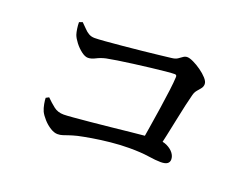

<svg xmlns="http://www.w3.org/2000/svg" viewBox="-91 -816 1182 919"><g transform="rotate(20 500.0 -356.5)"><path d="M653 -161Q660 -204 668.5 -256.5Q677 -309 685 -362Q693 -415 698.5 -458.5Q704 -502 705 -527Q706 -539 695 -539Q682 -539 650 -536Q618 -533 577 -528Q536 -523 493 -517.5Q450 -512 415 -506.5Q380 -501 360 -497Q334 -491 314 -480.5Q294 -470 277 -470Q262 -470 243 -484.5Q224 -499 209 -518.5Q194 -538 188 -554Q184 -566 181.5 -583.5Q179 -601 179 -616L196 -622Q210 -609 221 -597Q232 -585 245 -577.5Q258 -570 275 -570Q291 -570 328.5 -573Q366 -576 414 -580.5Q462 -585 510 -590Q558 -595 597 -599.5Q636 -604 653 -606Q673 -608 684 -615.5Q695 -623 704 -629.5Q713 -636 724 -636Q736 -636 756 -626.5Q776 -617 796.5 -602.5Q817 -588 831.5 -572Q846 -556 846 -543Q846 -530 838.5 -520.5Q831 -511 821.5 -500Q812 -489 808 -473Q802 -450 794 -415.5Q786 -381 777.5 -338.5Q769 -296 759 -250.5Q749 -205 739 -161ZM265 -77Q248 -77 228 -89.5Q208 -102 191.5 -120.5Q175 -139 167 -155Q160 -171 156.5 -190.5Q153 -210 153 -221L168 -229Q189 -208 210 -191.5Q231 -175 261 -175Q275 -175 310 -178Q345 -181 393 -185.5Q441 -190 493 -195.5Q545 -201 592.5 -206Q640 -211 674 -214Q708 -217 720 -217Q751 -218 773 -207.5Q795 -197 807 -181.5Q819 -166 819 -149Q819 -135 808.5 -127.5Q798 -120 775 -120Q750 -120 711 -126Q672 -132 613 -132Q567 -132 518 -127Q469 -122 427.5 -115Q386 -108 359 -102Q335 -96 319 -90.5Q303 -85 291 -81Q279 -77 265 -77Z"/></g></svg>

Font: Noto Serif JP ExtraLight SemiBold
Style: Regular
Weight: 600
Version: Version 2.003-H1;hotconv 1.1.1;makeotfexe 2.6.0